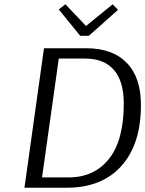

<svg xmlns="http://www.w3.org/2000/svg" viewBox="-20 -875 678 895"><path d="M94 0 185 -650H383Q505 -650 571 -582Q637 -514 637 -385Q637 -203 546 -101.5Q455 0 292 0ZM377 -602H254L176 -48H300Q419 -48 488 -134.5Q557 -221 557 -393Q557 -496 511 -549Q465 -602 377 -602ZM354 -708 254 -831 285 -855 381 -754 505 -855 530 -829 394 -708Z"/></svg>

Font: ArsenalItalic
Style: Italic
Weight: 400
Italic angle: -9°
Designer: Andrij Shevchenko
Foundry: Stairsfor.com
Version: Version 1.000